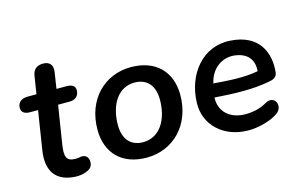

<svg xmlns="http://www.w3.org/2000/svg" viewBox="-84 -849 1657 1065"><g transform="rotate(-15 745.0 -316.5)"><path d="M247 10C257 10 276 7 291 2C314 -6 335 -18 334 -50C334 -71 322 -90 296 -90C282 -90 284 -86 259 -86C206 -86 197 -114 209 -187L243 -401H311C344 -401 364 -422 364 -452C364 -476 347 -488 316 -488H257L271 -579C278 -620 259 -643 221 -643C185 -643 163 -625 158 -589L142 -488H92C56 -488 33 -471 33 -438C33 -414 51 -401 81 -401H128L93 -179C75 -66 120 10 247 10Z M643 10C795 10 912 -105 912 -279C912 -413 827 -498 686 -498C534 -498 418 -383 418 -210C418 -75 502 10 643 10ZM646 -78C576 -78 534 -123 534 -206C534 -320 588 -410 683 -410C754 -410 796 -365 796 -282C796 -168 742 -78 646 -78Z M1228 10C1281 10 1351 -6 1397 -37C1448 -71 1415 -146 1357 -112C1320 -90 1277 -81 1235 -81C1147 -81 1088 -132 1091 -215C1204 -207 1309 -203 1407 -222C1428 -225 1452 -234 1455 -261C1467 -373 1421 -487 1257 -497C1098 -508 993 -372 989 -211C985 -88 1082 10 1228 10ZM1105 -292 1107 -298C1122 -363 1177 -418 1255 -412C1335 -404 1366 -356 1360 -294C1274 -278 1191 -286 1105 -292Z"/></g></svg>

Font: SN Pro Semibold
Style: Italic
Weight: 600
Italic angle: -9°
Designer: Tobias Whetton
Foundry: Supernotes
Version: Version 1.001;Glyphs 3.2 (3249)